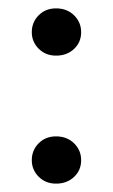

<svg xmlns="http://www.w3.org/2000/svg" viewBox="-20 -462 271 459"><path d="M114 -23Q89 -23 72.5 -39.5Q56 -56 56 -79Q56 -103 72.5 -119.5Q89 -136 114 -136Q140 -136 157 -119.5Q174 -103 174 -79Q174 -55 157 -39Q140 -23 114 -23ZM114 -329Q89 -329 72.5 -345.5Q56 -362 56 -385Q56 -409 72.5 -425.5Q89 -442 114 -442Q140 -442 157 -425.5Q174 -409 174 -385Q174 -361 157 -345Q140 -329 114 -329Z"/></svg>

Font: Karla Neue
Style: Regular
Weight: 400
Designer: Jonathan Pinhorn
Foundry: PYRS Fontlab Ltd. / Made with FontLab
Version: Version 1.000;PS 001.001;hotconv 1.0.56